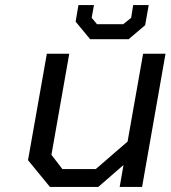

<svg xmlns="http://www.w3.org/2000/svg" viewBox="-20 -734 670 754"><path d="M334 -580 277 -649 288 -714H349L340 -664L361 -639H464L495 -664L503 -714H564L550 -635L485 -580ZM176 0 90 -105 164 -523H252L182 -126L225 -70H356L481 -178L542 -523H630L538 0H450L465 -86L366 0Z"/></svg>

Font: Tomorrow
Style: Italic
Weight: 400
Italic angle: -10°
Designer: Tony de Marco, Monica Rizzolli
Foundry: Just in Type
Version: Version 2.002